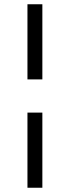

<svg xmlns="http://www.w3.org/2000/svg" viewBox="-20 -673 328 902"><path d="M109 -653H179V-300H109ZM109 -144H179V209H109Z"/></svg>

Font: Podkova VF Beta
Style: Regular
Weight: 400
Designer: Ilya Yudin
Foundry: Cyreal (www.cyreal.org)
Version: Version 2.100